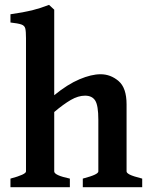

<svg xmlns="http://www.w3.org/2000/svg" viewBox="-20 -777 621 797"><path d="M323.7 0V-35.6Q358.9 -44.9 373.5 -52Q388.2 -59.1 388.2 -65.4V-279.8Q388.2 -339.4 375.2 -359.6Q362.3 -379.9 333 -379.9Q304.7 -379.9 273.9 -362.1Q243.2 -344.2 205.1 -312V-65.4Q205.1 -49.3 270 -35.6V0H23.4V-35.6Q87.9 -52.7 87.9 -65.4V-619.1Q87.9 -646.5 85 -658.7Q82 -670.9 68.4 -675.5Q54.7 -680.2 23.4 -683.6V-717.8Q78.1 -725.6 112.8 -734.1Q147.5 -742.7 183.6 -756.8L205.1 -736.8V-381.8Q260.7 -427.2 310.1 -448Q359.4 -468.8 397.5 -468.8Q439.5 -468.8 472.4 -440.4Q505.4 -412.1 505.4 -343.8V-65.4Q505.4 -59.1 518.6 -52.2Q531.7 -45.4 570.3 -35.6V0Z"/></svg>

Font: Gentium Plus
Style: Bold
Weight: 700
Designer: Victor Gaultney, Annie Olsen, Iska Routamaa, Becca Hirsbrunner
Foundry: SIL International
Version: Version 6.101